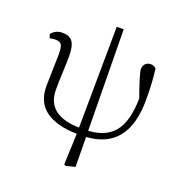

<svg xmlns="http://www.w3.org/2000/svg" viewBox="-153 -795 1072 1141"><g transform="rotate(20 383.0 -224.5)"><path d="M434.6 -665 442.4 -26.4Q551.8 -32.2 605.5 -98.1Q659.2 -164.1 662.1 -309.6Q611.3 -452.1 611.3 -477.5Q611.3 -500 624.5 -512.7Q637.7 -525.4 657.2 -525.4Q680.7 -525.4 692.4 -508.8Q703.1 -425.8 703.1 -318.4Q704.1 -3.9 443.4 12.7L445.3 201.2L386.7 215.8L377 210L384.8 13.7Q256.8 11.7 187.5 -38.6Q118.2 -88.9 118.2 -191.4Q118.2 -229.5 120.6 -296.9Q123 -364.3 123 -392.6Q123 -436.5 113.8 -452.6Q104.5 -468.8 75.2 -468.8Q62.5 -468.8 39.1 -464.8L31.2 -488.3Q56.6 -521.5 100.6 -521.5Q145.5 -521.5 165 -494.6Q184.6 -467.8 184.6 -402.3Q184.6 -366.2 181.6 -301.3Q178.7 -236.3 178.7 -192.4Q178.7 -29.3 384.8 -25.4L390.6 -665Z"/></g></svg>

Font: GenYoMin TW TTF Light
Style: Regular
Weight: 300
Version: Version 1.300